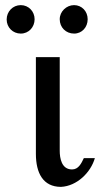

<svg xmlns="http://www.w3.org/2000/svg" viewBox="-20 -716 408 749"><path d="M61 -696C30 -696 6 -671 6 -640C6 -609 30 -585 61 -585C92 -585 115 -610 115 -641C115 -671 92 -696 61 -696ZM269 -696C239 -696 213 -671 213 -641C213 -609 237 -585 269 -585C300 -585 322 -610 322 -641C322 -672 299 -696 269 -696ZM218 13C280 10 334 -43 350 -99H307C297 -78 286 -55 261 -55C220 -55 213 -99 213 -128V-493H120V-116C120 -41 148 13 218 13Z"/></svg>

Font: Veleka
Style: Regular
Weight: 400
Designer: Stefan Peev, Context Ltd, 2016; SIL International, 1997-2014.
Foundry: Stefan Peev, Context Ltd, 2016
Version: Version 1.000